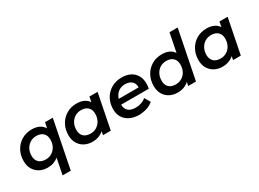

<svg xmlns="http://www.w3.org/2000/svg" viewBox="-36 -1548 3436 2547"><g transform="rotate(-30 1682.0 -274.0)"><path d="M269 7Q204 7 150.5 -21Q97 -49 65.5 -101.5Q34 -154 34 -228Q34 -319 73.5 -389.5Q113 -460 181 -500Q249 -540 335 -540Q400 -540 447.5 -517Q495 -494 521 -449L538 -534H657L512 194H387L435 -49Q402 -22 360.5 -7.5Q319 7 269 7ZM301 -100Q354 -100 395.5 -125.5Q437 -151 461 -196Q485 -241 485 -300Q485 -362 448 -398Q411 -434 344 -434Q291 -434 249.5 -408.5Q208 -383 184 -338Q160 -293 160 -234Q160 -172 197 -136Q234 -100 301 -100Z M955 7Q890 7 836.5 -21Q783 -49 751.5 -101.5Q720 -154 720 -228Q720 -319 759.5 -389.5Q799 -460 867 -500Q935 -540 1021 -540Q1083 -540 1129.5 -519Q1176 -498 1203 -456L1218 -534H1343L1237 0H1118L1129 -55Q1095 -25 1051.5 -9Q1008 7 955 7ZM987 -100Q1040 -100 1081.5 -125.5Q1123 -151 1147 -196Q1171 -241 1171 -300Q1171 -362 1134 -398Q1097 -434 1030 -434Q977 -434 935.5 -408.5Q894 -383 870 -338Q846 -293 846 -234Q846 -172 883 -136Q920 -100 987 -100Z M1669 7Q1589 7 1529.5 -22.5Q1470 -52 1438 -104.5Q1406 -157 1406 -228Q1406 -319 1445.5 -389.5Q1485 -460 1554.5 -500Q1624 -540 1714 -540Q1788 -540 1843.5 -512Q1899 -484 1929.5 -431.5Q1960 -379 1960 -306Q1960 -286 1958 -267Q1956 -248 1952 -230H1528Q1530 -166 1567 -132.5Q1604 -99 1682 -99Q1727 -99 1767.5 -113.5Q1808 -128 1836 -154L1888 -67Q1846 -30 1788 -11.5Q1730 7 1669 7ZM1539 -313H1844Q1846 -374 1808 -407Q1770 -440 1708 -440Q1644 -440 1600.5 -405.5Q1557 -371 1539 -313Z M2261 7Q2195 7 2141.5 -21Q2088 -49 2057 -101.5Q2026 -154 2026 -228Q2026 -319 2065.5 -389.5Q2105 -460 2173 -500Q2241 -540 2326 -540Q2455 -540 2508 -457L2565 -742H2690L2542 0H2423L2435 -56Q2401 -26 2357 -9.5Q2313 7 2261 7ZM2293 -100Q2346 -100 2387.5 -125.5Q2429 -151 2452.5 -196Q2476 -241 2476 -300Q2476 -362 2439.5 -398Q2403 -434 2335 -434Q2282 -434 2240.5 -408.5Q2199 -383 2175.5 -338Q2152 -293 2152 -234Q2152 -172 2188.5 -136Q2225 -100 2293 -100Z M2947 7Q2882 7 2828.5 -21Q2775 -49 2743.5 -101.5Q2712 -154 2712 -228Q2712 -319 2751.5 -389.5Q2791 -460 2859 -500Q2927 -540 3013 -540Q3075 -540 3121.5 -519Q3168 -498 3195 -456L3210 -534H3335L3229 0H3110L3121 -55Q3087 -25 3043.5 -9Q3000 7 2947 7ZM2979 -100Q3032 -100 3073.5 -125.5Q3115 -151 3139 -196Q3163 -241 3163 -300Q3163 -362 3126 -398Q3089 -434 3022 -434Q2969 -434 2927.5 -408.5Q2886 -383 2862 -338Q2838 -293 2838 -234Q2838 -172 2875 -136Q2912 -100 2979 -100Z"/></g></svg>

Font: Montserrat SemiBold
Style: Italic
Weight: 600
Italic angle: -11.3°
Designer: Julieta Ulanovsky
Foundry: Julieta Ulanovsky
Version: Version 9.000; ttfautohint (v1.8.4.7-5d5b)